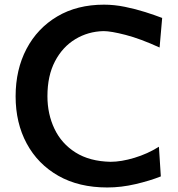

<svg xmlns="http://www.w3.org/2000/svg" viewBox="-20 -807 779 840"><path d="M449.2 13.2Q325.2 13.2 235.4 -37.8Q145.5 -88.9 96.9 -179Q48.3 -269 48.3 -385.7Q48.3 -502.4 95.9 -593Q143.6 -683.6 230.5 -735.1Q317.4 -786.6 435.1 -786.6Q480 -786.6 526.6 -777.1Q573.2 -767.6 615.5 -754.2Q657.7 -740.7 689.5 -728.5L678.2 -599.1Q593.8 -637.7 529.5 -654.3Q465.3 -670.9 433.1 -670.9Q365.2 -669.4 309.3 -635.5Q253.4 -601.6 220.5 -538.6Q187.5 -475.6 187.5 -386.2Q187.5 -308.1 218.3 -243.4Q249 -178.7 310.5 -139.9Q372.1 -101.1 463.4 -99.1Q510.3 -99.1 567.9 -116.5Q625.5 -133.8 675.3 -165L683.6 -35.2Q635.7 -16.1 573 -1.5Q510.3 13.2 449.2 13.2Z"/></svg>

Font: Pinar SemiBold
Style: Regular
Weight: 600
Designer: Amin Abedi
Version: Version 3.000